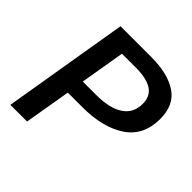

<svg xmlns="http://www.w3.org/2000/svg" viewBox="-185 -876 1033 1033"><g transform="rotate(45 331.5 -359.0)"><path d="M159 -718H395Q518 -718 590.5 -670.5Q663 -623 663 -516Q663 -389 569.5 -327Q476 -265 322 -265H211L166 0H39ZM539 -507Q539 -566 497 -592.5Q455 -619 376 -619H269L226 -364H326Q430 -364 484.5 -400.5Q539 -437 539 -507Z"/></g></svg>

Font: Nebula Sans Semibold
Style: Regular
Weight: 600
Italic angle: -9°
Designer: Paul D. Hunt for Adobe (as Source Sans)
Foundry: Nebula Entertainment & Broadcasting LLC
Version: Version 1.010